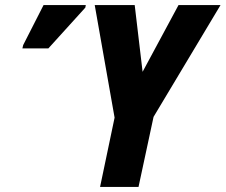

<svg xmlns="http://www.w3.org/2000/svg" viewBox="-20 -734 886 754"><path d="M373 0 430 -272 352 -714H509L540 -452L681 -714H846L583 -275L524 0ZM68 -544 71 -557 151 -714H317L315 -704L170 -544Z"/></svg>

Font: Noto Sans Condensed ExtraBold
Style: Italic
Weight: 800
Width: 3
Italic angle: -12°
Designer: Monotype Design Team
Foundry: Monotype Imaging Inc.
Version: Version 2.013; ttfautohint (v1.8.4.7-5d5b)